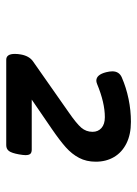

<svg xmlns="http://www.w3.org/2000/svg" viewBox="72 -763 456 640"><g transform="rotate(90 300.0 -443.0)"><path d="M519 -534.2Q519 -502.9 506.3 -478.8Q493.7 -454.6 470.9 -434.3Q448.2 -414.1 409.7 -387.7L312 -320.8H478.5Q488.3 -320.8 492.7 -316.2Q497.1 -311.5 497.1 -299.8Q497.1 -293 494.6 -278.3Q490.2 -253.9 483.4 -244.9Q476.6 -235.8 463.9 -235.8H179.2Q159.7 -235.8 159.7 -264.6Q159.7 -274.4 161.6 -284.7Q166.5 -312 184.1 -324.7L353.5 -443.4Q391.6 -469.7 405.5 -485.8Q419.4 -502 419.4 -523.4Q419.4 -542 406.7 -553.2Q394 -564.5 370.6 -564.5Q322.3 -564.5 259.8 -538.6Q253.4 -536.1 249 -536.1Q229 -536.1 220.7 -568.8Q217.8 -580.6 217.8 -589.4Q217.8 -612.3 238.3 -621.1Q272 -635.7 310.1 -643.6Q348.1 -651.4 386.2 -651.4Q428.2 -651.4 458 -636.5Q487.8 -621.6 503.4 -595.2Q519 -568.8 519 -534.2Z"/></g></svg>

Font: Courier Prime Sans
Style: Bold Italic
Weight: 700
Italic angle: -10°
Designer: Alan Dague-Greene
Foundry: Quote-Unquote Apps
Version: Version 3.020